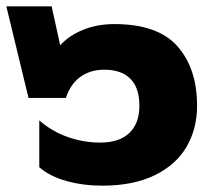

<svg xmlns="http://www.w3.org/2000/svg" viewBox="-20 -571 662 606"><path d="M104 -43V-191Q144 -156 194 -138.5Q244 -121 296 -121Q357 -121 388.5 -151.5Q420 -182 420 -237Q420 -294 391.5 -322.5Q363 -351 309 -351Q266 -351 234.5 -329Q203 -307 188 -262H70L0 -551H143L170 -428Q198 -459 242.5 -477Q287 -495 341 -495Q478 -495 540 -425Q602 -355 602 -237Q602 -165 569 -108Q536 -51 468.5 -18Q401 15 303 15Q243 15 190.5 0.5Q138 -14 104 -43Z"/></svg>

Font: Prompt ExtraBold
Style: Regular
Weight: 800
Designer: Katatrad Team
Foundry: CadsonDemak
Version: Version 1.001